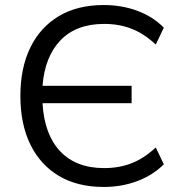

<svg xmlns="http://www.w3.org/2000/svg" viewBox="-20 -734 713 763"><path d="M392 9Q288 9 214 -35Q140 -79 100.5 -160Q61 -241 61 -353Q61 -464 100.5 -545Q140 -626 214 -670Q288 -714 392 -714Q464 -714 526 -691Q588 -668 631 -624L599 -557Q553 -600 503.5 -619.5Q454 -639 394 -639Q283 -639 220.5 -574Q158 -509 149 -393H503V-324H149Q156 -200 219 -133Q282 -66 394 -66Q454 -66 503.5 -85.5Q553 -105 599 -148L631 -81Q588 -38 526 -14.5Q464 9 392 9Z"/></svg>

Font: Nunito Sans
Style: Regular
Weight: 400
Designer: Vernon Adams
Foundry: Vernon Adams
Version: Version 3.101; ttfautohint (v1.8.4.7-5d5b);gftools[0.9.27]